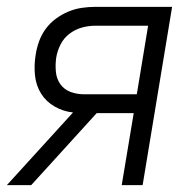

<svg xmlns="http://www.w3.org/2000/svg" viewBox="-39 -540 559 560"><path d="M-19 0 174 -212Q145 -215 120 -229.5Q95 -244 80.5 -267.5Q66 -291 63 -320.5Q60 -350 65 -380Q68 -400 75 -419.5Q82 -439 94.5 -456Q107 -473 124 -485.5Q141 -498 160 -506Q179 -514 199 -517Q219 -520 239 -520H463L377 0H316L351 -210H243L52 0ZM360 -265 393 -465H239Q219 -465 199.5 -459.5Q180 -454 163.5 -441.5Q147 -429 137.5 -410Q128 -391 125 -372Q122 -351 124 -330.5Q126 -310 137 -294.5Q148 -279 166.5 -272Q185 -265 206 -265Z"/></svg>

Font: Iosevka SS04 Light Oblique
Style: Regular
Weight: 300
Italic angle: -9°
Monospace: yes
Designer: Belleve Invis
Foundry: Belleve Invis
Version: Version 19.0.0; ttfautohint (v1.8.4)